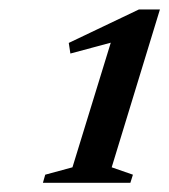

<svg xmlns="http://www.w3.org/2000/svg" viewBox="-20 -692 366 416"><path d="M137 -329.5 220 -599.5 132.5 -576 129 -599 281 -671.5H326.5L222 -329.5L268 -313.5L262.5 -296H73L78 -313.5Z"/></svg>

Font: Newsreader Text SemiBold
Style: Italic
Weight: 600
Italic angle: -17°
Designer: Hugues Gentile
Foundry: Production Type
Version: Version 1.001